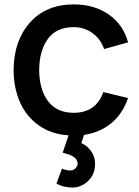

<svg xmlns="http://www.w3.org/2000/svg" viewBox="-20 -598 631 869"><path d="M313.5 -87.4Q414.1 -87.4 447.8 -181.2L559.6 -154.3Q535.6 -83.5 484.4 -41Q433.1 1.5 360.4 12.7L348.1 49.8Q379.4 63.5 397.9 94.7Q411.6 119.1 410.2 150.4Q408.7 181.6 392.6 205.1Q375 229.5 348.9 241.7Q322.8 253.9 293.9 250Q266.1 248.5 235.4 233.4L260.3 165.5Q276.4 171.9 294.9 173.8Q316.9 173.8 325.2 159.2Q335.4 146 329.1 131.3Q325.7 121.1 315.4 113.5Q305.2 106 294.9 102.3Q284.7 98.6 263.7 92.8L290.5 14.6Q212.9 9.8 156.2 -30Q99.6 -69.8 70.8 -134.5Q42 -199.2 41.5 -281.2Q42.5 -414.1 115.7 -496.1Q189 -578.1 314.5 -578.1Q406.7 -578.1 472.7 -532Q538.6 -485.8 559.6 -406.2L451.2 -376Q435.1 -422.4 397.9 -448.7Q360.8 -475.1 313.5 -475.1Q235.8 -475.1 197 -422.4Q158.2 -369.6 157.2 -281.2Q158.2 -191.4 198 -139.4Q237.8 -87.4 313.5 -87.4Z"/></svg>

Font: Manrope3 Semibold
Style: Regular
Weight: 600
Width: 4
Designer: Mikhail Sharanda
Foundry: Mikhail Sharanda
Version: Version 3.000;PS 003.000;hotconv 1.0.88;makeotf.lib2.5.64775